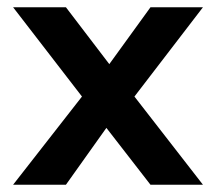

<svg xmlns="http://www.w3.org/2000/svg" viewBox="-20 -507 594 527"><path d="M16 0 205 -242 16 -487H161L280 -331L393 -487H537L349 -242L537 0H393L272 -156L161 0Z"/></svg>

Font: Karla
Style: Bold
Weight: 700
Designer: Jonathan Pinhorn
Version: Version 2.004; ttfautohint (v1.8.4.7-5d5b);gftools[0.9.33]